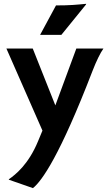

<svg xmlns="http://www.w3.org/2000/svg" viewBox="-20 -762 557 996"><path d="M27.3 167 24.9 169.9 150.9 213.9C197.8 176.3 290.5 45.4 459.5 -393.1C479.5 -444.8 500 -486.8 516.6 -510.3H376L267.1 -215.3L149.9 -510.3H13.2L200.2 -84.5L177.7 -30.3C127.4 92.3 59.1 144.5 27.3 167ZM188 -581.1H298.3L426.3 -738.8L426.8 -742.2C375 -737.3 343.3 -733.9 270.5 -733.9Z"/></svg>

Font: HammersmithOne
Style: Regular
Weight: 400
Designer: Nicole Fally
Foundry: Nicole Fally
Version: Version 1.003